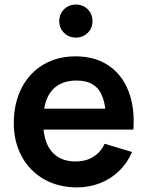

<svg xmlns="http://www.w3.org/2000/svg" viewBox="-20 -800 642 835"><path d="M40 -264.2Q40 -351.3 73.9 -417.2Q107.8 -483.2 168.8 -519.1Q229.7 -555 308.7 -555Q391.5 -555 450.7 -516Q509.9 -477.1 538.3 -404.9Q566.8 -332.8 560.1 -236.3H440.5V-280.3Q440.2 -339.5 426.6 -376.6Q413.1 -413.7 385.2 -431.7Q357.4 -449.7 313.7 -449.7Q264.8 -449.7 232.2 -429.2Q199.6 -408.8 183.5 -368.9Q167.5 -329 167.5 -270Q167.5 -215.2 183.5 -176.7Q199.6 -138.2 231.3 -118Q263.1 -97.8 308.7 -97.8Q352.7 -97.8 385.1 -117.6Q417.5 -137.4 435 -174.8L554.2 -139Q533.8 -90.9 497.7 -56.2Q461.5 -21.4 414.5 -3.2Q367.4 15 315.3 15Q234.3 15 171.9 -20.3Q109.5 -55.7 74.8 -119.3Q40 -182.9 40 -264.2ZM129.5 -327.5H501.2V-236.3H129.5ZM237.5 -708.3Q237.5 -728.4 247 -744.8Q256.6 -761.2 273 -770.8Q289.4 -780.3 309.9 -780.3Q330.3 -780.3 347 -770.8Q363.6 -761.2 373 -744.8Q382.3 -728.4 382.3 -708.3Q382.3 -688.3 373 -671.9Q363.6 -655.5 347 -646Q330.3 -636.4 309.9 -636.4Q289.4 -636.4 273 -646Q256.6 -655.5 247 -671.9Q237.5 -688.3 237.5 -708.3Z"/></svg>

Font: Tap Sans
Style: Regular
Weight: 400
Designer: Tap Payments
Foundry: Tap Payments
Version: Version 1.001;Glyphs 3.1.2 (3151)